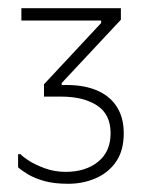

<svg xmlns="http://www.w3.org/2000/svg" viewBox="-20 -440 342 467"><path d="M129 -205H87V-235L226 -384V-390H32V-420H274V-392L130 -238V-233Q177 -235 211 -222Q245 -209 263 -182Q281 -155 281 -116Q281 -74 262.5 -47Q244 -20 213 -6.5Q182 7 146 7Q112 7 88.5 0.5Q65 -6 49 -15.5Q33 -25 24 -33V-65H30Q35 -59 50.5 -49Q66 -39 89.5 -30.5Q113 -22 140 -22Q188 -22 218.5 -46.5Q249 -71 249 -116Q249 -162 216 -183.5Q183 -205 129 -205Z"/></svg>

Font: Phudu Light
Style: Regular
Weight: 300
Version: Version 1.005;gftools[0.9.23]